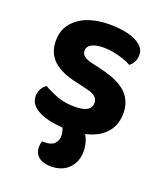

<svg xmlns="http://www.w3.org/2000/svg" viewBox="-129 -579 735 863"><g transform="rotate(20 238.5 -148.0)"><path d="M441.3 -137.5Q441.3 -65.6 387.3 -25Q333.4 15.6 230.5 15.6Q148.6 15.6 96.3 -8.5Q44 -32.7 44 -76.5Q44 -96.4 52.8 -111.6Q61.6 -126.7 75.3 -135.7Q103.6 -118.7 140.6 -105Q177.6 -91.3 225.6 -91.3Q303.2 -91.3 303.2 -136.9Q303.2 -156 289.3 -167.5Q275.4 -179.1 245.4 -185.1L197.4 -196.6Q119.9 -212.9 82 -248Q44.1 -283.1 44.1 -343.3Q44.1 -410.9 99 -451.8Q153.8 -492.8 248.4 -492.8Q296.8 -492.8 335.4 -483.3Q374 -473.8 396.5 -455Q419 -436.2 419 -409Q419 -390 411.1 -375.4Q403.3 -360.8 391 -351.8Q379.7 -359.2 357.9 -367Q336.1 -374.9 309.7 -380.4Q283.4 -385.9 259.4 -385.9Q222.6 -385.9 201.6 -375.2Q180.5 -364.4 180.5 -343.3Q180.5 -328.6 192.4 -318.4Q204.2 -308.1 234.3 -301.5L278.2 -291.1Q364.7 -271.1 403 -234Q441.3 -196.8 441.3 -137.5ZM192.1 -4 269.1 -30.9Q303.7 -10.5 317.7 19.4Q331.7 49.4 331.7 84.3Q331.7 134.3 300.4 165.9Q269 197.6 215.1 197.6Q178.9 197.6 157.5 180.8Q136 164.1 136 133.2Q136 117.2 140.7 105.2H152.4Q185.1 105.2 199.6 90.1Q214.2 74.9 214.2 51.5Q214.2 39.2 209 23.8Q203.8 8.4 192.1 -4Z"/></g></svg>

Font: Baloo Tammudu 2
Style: Regular
Weight: 400
Designer: Maithili Shingre, Omkar Shende and Ek Type
Foundry: Ek Type
Version: Version 1.700